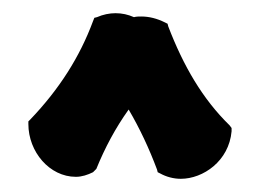

<svg xmlns="http://www.w3.org/2000/svg" viewBox="-20 -671 393 291"><path d="M328 -481C287 -521 258 -571 235 -631L234 -635L230 -637C218 -643 206 -646 194 -646C190 -646 187 -646 183 -645C174 -649 165 -651 155 -651C146 -651 136 -649 127 -645L123 -644L121 -639C101 -585 70 -536 26 -490L23 -487V-483C23 -441 55 -403 95 -403C104 -403 113 -406 121 -410L126 -415C139 -447 155 -477 175 -505C192 -476 206 -446 218 -414L219 -410L223 -408C232 -403 243 -400 254 -400C288 -400 327 -427 331 -472V-477Z"/></svg>

Font: Hanalei Fill
Style: Regular
Weight: 400
Designer: Astigmatic (AOETI)
Foundry: Astigmatic (AOETI)
Version: Version 1.000